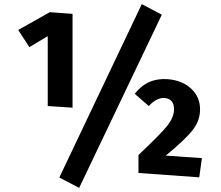

<svg xmlns="http://www.w3.org/2000/svg" viewBox="-20 -828 1068 929"><path d="M763 -757 363 81 267 31 666 -808ZM331 -307 211 -315V-653L122 -600L68 -683L221 -769L331 -761ZM908 -396Q948 -357 948 -299Q948 -248 917 -205Q882 -157 782 -75L957 -63L944 30L650 9V-78Q757 -179 789 -219Q822 -261 822 -299Q822 -350 776 -354Q738 -356 700 -315L632 -374Q692 -452 791 -445Q865 -439 908 -396Z"/></svg>

Font: Xiangcui Wave Sans Xiangcui Wave Sans
Style: Regular
Weight: 800
Width: 3
Version: Version 0.920;March 28, 2024;FontCreator 14.0.0.2814 64-bit